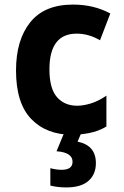

<svg xmlns="http://www.w3.org/2000/svg" viewBox="-20 -579 540 839"><path d="M296 10Q329 10 369 2.5Q409 -5 445 -26V-161Q410 -137 377 -127Q344 -117 317 -117Q262 -117 229 -154.5Q196 -192 196 -276Q196 -432 315 -432Q368 -432 417 -403L462 -520Q390 -559 299 -559Q174 -559 112 -481.5Q50 -404 50 -271Q50 -128 116.5 -59Q183 10 296 10ZM270 240Q334 240 366.5 211.5Q399 183 399 134Q399 56 319 40L336 0H261L227 82Q297 87 297 128Q297 163 249 163Q227 163 200 156V232Q232 240 270 240Z"/></svg>

Font: Noto Sans Mono Condensed Extra
Style: Regular
Weight: 800
Width: 3
Designer: Monotype Design Team
Foundry: Monotype Imaging Inc.
Version: Version 1.900